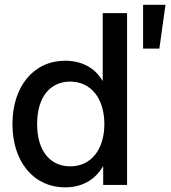

<svg xmlns="http://www.w3.org/2000/svg" viewBox="-20 -783 723 813"><path d="M256.3 10.3C323.7 10.3 381.3 -18.6 416 -78.6H417V0H518.1V-727.5H415V-440.9H414.1C380.9 -498 322.8 -525.9 255.9 -525.9C122.6 -525.9 32.7 -417 32.7 -257.8C32.7 -98.1 122.1 10.3 256.3 10.3ZM277.3 -78.6C194.3 -78.6 137.2 -141.6 137.2 -257.8C137.2 -374.5 194.3 -437.5 277.3 -437.5C365.2 -437.5 421.9 -366.2 421.9 -257.8C421.9 -149.4 365.2 -78.6 277.3 -78.6ZM585.9 -762.7V-577.1H654.8L680.7 -762.7Z"/></svg>

Font: Inteeer Medium
Style: Regular
Weight: 500
Designer: Rasmus Andersson
Foundry: rsms
Version: Version 4.001;Glyphs 3.4 (3402)